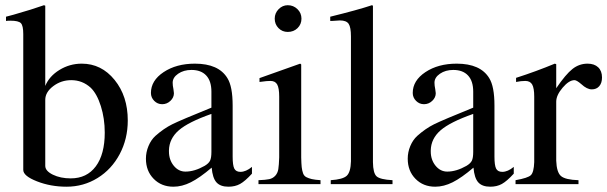

<svg xmlns="http://www.w3.org/2000/svg" viewBox="-20 -703 2318 733"><path d="M152.8 -681.2V-375Q168 -412.1 207 -436Q246.1 -460 292 -460Q367.2 -460 417.5 -397.9Q467.8 -335.9 467.8 -243.2Q467.8 -172.9 437 -114.7Q406.2 -56.6 352.5 -23.4Q298.8 9.8 233.9 9.8Q173.3 9.8 121.1 -10.7Q68.8 -31.2 68.8 -54.2V-573.2Q68.8 -605 59.8 -614.5Q50.8 -624 20 -624Q8.8 -624 2.9 -623V-639.2L32.2 -647Q102.5 -667 147.9 -683.1ZM152.8 -321.8V-69.8Q152.8 -50.3 181.9 -36.1Q210.9 -22 250 -22Q311.5 -22 345.7 -67.9Q379.9 -113.8 379.9 -196.8Q379.9 -250.5 365 -297.9Q350.1 -345.2 326.2 -368.2Q294.4 -397 252 -397Q213.4 -397 183.1 -374Q152.8 -351.1 152.8 -321.8Z M941.9 -65.9V-40Q915.5 -11.2 896.5 -0.7Q877.4 9.8 852.1 9.8Q821.3 9.8 806.4 -6.8Q791.5 -23.4 788.1 -63Q742.2 -23.9 708.5 -7.1Q674.8 9.8 642.1 9.8Q596.2 9.8 566.7 -20.3Q537.1 -50.3 537.1 -97.2Q537.1 -122.1 546.9 -145.5Q556.6 -168.9 573.2 -184.1Q605 -212.4 637.5 -228.5Q669.9 -244.6 787.1 -292V-353Q787.1 -393.6 767.3 -414.8Q747.6 -436 710.9 -436Q681.2 -436 660.2 -421.6Q639.2 -407.2 639.2 -387.2Q639.2 -376 642.1 -362.8Q644 -349.1 644 -347.2Q644 -330.6 630.6 -317.9Q617.2 -305.2 599.1 -305.2Q581.5 -305.2 568.8 -317.9Q556.2 -330.6 556.2 -348.1Q556.2 -395.5 604.7 -427.7Q653.3 -460 724.1 -460Q814.5 -460 848.1 -404.8Q868.2 -373 868.2 -299.8V-105Q868.2 -71.8 874.5 -59.3Q880.9 -46.9 897.9 -46.9Q918.9 -46.9 941.9 -65.9ZM787.1 -123V-268.1Q699.2 -237.3 662.6 -205.6Q626 -173.8 625 -128.9V-125Q625 -92.8 643.3 -70.3Q661.6 -47.9 688 -47.9Q722.7 -47.9 761.2 -69.8Q776.9 -79.1 782 -89.8Q787.1 -100.6 787.1 -123Z M966.8 0V-15.1Q994.1 -16.1 1007.8 -19Q1021.5 -22 1030.8 -32Q1040 -42 1042.5 -57.1Q1044.9 -72.3 1045.9 -102.1V-334Q1045.9 -366.7 1038.3 -380.4Q1030.8 -394 1012.7 -394Q997.6 -394 979 -391.1L970.7 -390.1V-404.8L1126 -460L1129.9 -457V-102.1Q1130.4 -78.1 1131.8 -64.9Q1133.3 -51.8 1137 -41.5Q1140.6 -31.2 1149.7 -26.6Q1158.7 -22 1170.4 -19.3Q1182.1 -16.6 1203.6 -15.1V0ZM1078.6 -683.1Q1100.1 -683.1 1115.5 -668.2Q1130.9 -653.3 1130.9 -631.8Q1130.9 -610.4 1116 -595.7Q1101.1 -581.1 1078.6 -581.1Q1057.6 -581.1 1043.2 -595.7Q1028.8 -610.4 1028.8 -631.8Q1028.8 -652.8 1043.7 -668Q1058.6 -683.1 1078.6 -683.1Z M1242.7 0V-15.1Q1289.1 -18.1 1304 -32.2Q1318.8 -46.4 1319.8 -86.9V-564Q1319.8 -599.1 1311 -612.1Q1302.2 -625 1277.8 -625Q1269 -625 1246.6 -623H1240.7V-639.2Q1345.7 -665 1399.9 -683.1L1403.8 -681.2V-84Q1404.3 -42 1417.7 -29.8Q1431.2 -17.6 1478.5 -15.1V0Z M1941.4 -65.9V-40Q1915 -11.2 1896 -0.7Q1877 9.8 1851.6 9.8Q1820.8 9.8 1805.9 -6.8Q1791 -23.4 1787.6 -63Q1741.7 -23.9 1708 -7.1Q1674.3 9.8 1641.6 9.8Q1595.7 9.8 1566.2 -20.3Q1536.6 -50.3 1536.6 -97.2Q1536.6 -122.1 1546.4 -145.5Q1556.2 -168.9 1572.8 -184.1Q1604.5 -212.4 1637 -228.5Q1669.4 -244.6 1786.6 -292V-353Q1786.6 -393.6 1766.8 -414.8Q1747.1 -436 1710.4 -436Q1680.7 -436 1659.7 -421.6Q1638.7 -407.2 1638.7 -387.2Q1638.7 -376 1641.6 -362.8Q1643.6 -349.1 1643.6 -347.2Q1643.6 -330.6 1630.1 -317.9Q1616.7 -305.2 1598.6 -305.2Q1581.1 -305.2 1568.4 -317.9Q1555.7 -330.6 1555.7 -348.1Q1555.7 -395.5 1604.2 -427.7Q1652.8 -460 1723.6 -460Q1814 -460 1847.7 -404.8Q1867.7 -373 1867.7 -299.8V-105Q1867.7 -71.8 1874 -59.3Q1880.4 -46.9 1897.5 -46.9Q1918.5 -46.9 1941.4 -65.9ZM1786.6 -123V-268.1Q1698.7 -237.3 1662.1 -205.6Q1625.5 -173.8 1624.5 -128.9V-125Q1624.5 -92.8 1642.8 -70.3Q1661.1 -47.9 1687.5 -47.9Q1722.2 -47.9 1760.7 -69.8Q1776.4 -79.1 1781.5 -89.8Q1786.6 -100.6 1786.6 -123Z M1948.2 0V-15.1Q1995.6 -23.4 2006.8 -34.4Q2018.1 -45.4 2019.5 -84V-334Q2019.5 -366.7 2011.7 -380.4Q2003.9 -394 1985.4 -394Q1969.2 -394 1950.2 -390.1V-405.8Q2026.4 -430.2 2098.1 -460L2103.5 -458V-366.2Q2140.1 -419.9 2165.8 -439.9Q2191.4 -460 2223.1 -460Q2249 -460 2263.7 -446Q2278.3 -432.1 2278.3 -407.2Q2278.3 -386.2 2267.8 -374Q2257.3 -361.8 2239.3 -361.8Q2220.7 -361.8 2199.2 -381.8Q2181.6 -397 2173.3 -397Q2152.3 -397 2127.9 -368.2Q2103.5 -339.4 2103.5 -314.9V-89.8Q2105 -45.4 2121.6 -31Q2138.2 -16.6 2188.5 -15.1V0Z"/></svg>

Font: Accordance
Style: Regular
Weight: 400
Version: Version 1.1 (build May 11, 2018) Miklal Software Solutions, 